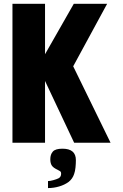

<svg xmlns="http://www.w3.org/2000/svg" viewBox="-20 -745 640 1002"><path d="M285.5 185.5Q299 178.5 299 161.5Q299 153.5 296 150.5Q293 147.5 283 142.5Q259 131.5 250.8 119.5Q242.5 107.5 242.5 86Q242.5 61 255.8 46Q269 31 306 31Q376 31 376 90.5Q376 109 374 129Q372 149 367 162.5Q359 188 338 204.5Q316.5 220 289 228Q260.5 236.5 230.5 236.5V200Q241.5 200 258.5 195.2Q275.5 190.5 285.5 185.5ZM215 -322.5V0H45V-725H215V-462L365 -725H539L362 -399L557 0H367Z"/></svg>

Font: JuliaMono Black
Style: Regular
Weight: 900
Monospace: yes
Designer: cormullion
Foundry: corm
Version: Version 0.054; ttfautohint (v1.8.4)